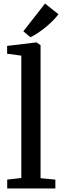

<svg xmlns="http://www.w3.org/2000/svg" viewBox="-20 -1057 348 1077"><path d="M99.5 -58.5V-745L20 -755.5V-799.5L182.5 -819H185L207.5 -803.5V-57.5L290.5 -49.5V0H20.5V-49.5ZM150 -848.5 111 -881.5 232.5 -1037 308 -977Q294.5 -959 275.2 -939.8Q256 -920.5 234 -902.8Q212 -885 190.5 -870.8Q169 -856.5 151 -848.5Z"/></svg>

Font: Merriweather 24pt Medium
Style: Regular
Weight: 500
Designer: Eben Sorkin
Foundry: Eben Sorkin
Version: Version 2.100